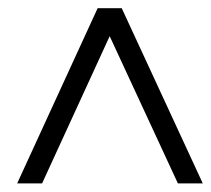

<svg xmlns="http://www.w3.org/2000/svg" viewBox="-20 -690 505 459"><path d="M21 -251.5 213.4 -670.4H271L464.8 -251.5H405.3L242.2 -603.5L80.6 -251.5Z"/></svg>

Font: Elstob
Style: Bold Italic
Weight: 700
Italic angle: -20°
Designer: Peter S. Baker
Version: Version 1.015